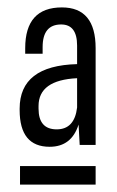

<svg xmlns="http://www.w3.org/2000/svg" viewBox="-20 -725 315 518"><path d="M147 -705Q238 -705 238 -595V-334H195L192 -389Q173 -329 114 -329Q33 -329 33 -428V-432Q33 -548 188 -552V-602Q188 -659 145 -659Q95 -659 95 -598V-580H48V-595Q48 -705 147 -705ZM188 -435V-514Q84 -509 84 -439V-432Q84 -376 133 -376Q181 -376 188 -435ZM34 -277H238V-227H34Z"/></svg>

Font: TypoPRO Bebas Neue
Style: Regular
Weight: 400
Designer: Ryoichi Tsunekawa
Foundry: Ryoichi Tsunekawa
Version: Version 001.003